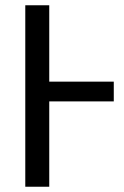

<svg xmlns="http://www.w3.org/2000/svg" viewBox="-20 -709 469 729"><path d="M167 -324V0H76V-689H167V-399H412V-324Z"/></svg>

Font: Fira Sans Compressed
Style: Regular
Weight: 400
Width: 1
Designer: bBox Type GmbH & Carrois Corporate GbR & Edenspiekermann AG
Foundry: bBox Type GmbH & Carrois Corporate GbR & Edenspiekermann AG
Version: Version 4.301